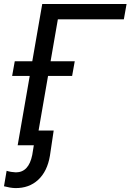

<svg xmlns="http://www.w3.org/2000/svg" viewBox="-24 -731 657 966"><path d="M0 0ZM599.1 -633.8H267.1L157.2 0H64.9L188.5 -710.9H612.8ZM338.9 -349.1H37.1L50.3 -422.9H352.1ZM246.1 -74.2 227.1 53.2Q213.9 131.3 168 173.8Q122.1 216.3 52.2 215.3Q26.9 214.4 -3.9 206.1L9.3 128.4Q31.7 135.3 55.7 136.2Q120.6 136.2 138.2 48.8L158.2 -74.2Z"/></svg>

Font: Roboto
Style: Italic
Weight: 400
Italic angle: -12°
Designer: Google
Version: Version 2.134; 2016; ttfautohint (v1.6)